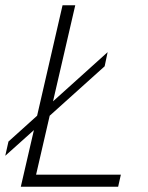

<svg xmlns="http://www.w3.org/2000/svg" viewBox="-20 -710 562 730"><path d="M117.2 -45.9H439.5L429.2 0H59.1L108.9 -215.3L0 -117.7L12.2 -171.9L121.1 -270L217.8 -689.9H266.1L181.6 -324.7L389.2 -511.7L377.9 -458L168.9 -270Z"/></svg>

Font: HK Grotesk Light Legacy Italic
Style: Regular
Weight: 300
Italic angle: -13°
Designer: Alfredo Marco Pradil
Foundry: Hanken Design Co.
Version: Version 2.022;PS 002.022;hotconv 1.0.88;makeotf.lib2.5.64775